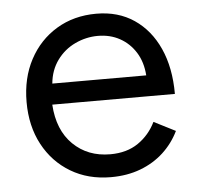

<svg xmlns="http://www.w3.org/2000/svg" viewBox="-43 -556 633 613"><g transform="rotate(-5 273.0 -250.0)"><path d="M289 12Q216 12 160 -21.5Q104 -55 72.5 -114Q41 -173 41 -250Q41 -327 72.5 -386Q104 -445 159.5 -478.5Q215 -512 287 -512Q357 -512 408 -477.5Q459 -443 487 -381Q515 -319 515 -235H122Q127 -153 174 -107Q221 -61 293 -61Q346 -61 382.5 -86Q419 -111 439 -152L508 -117Q489 -78 457.5 -49Q426 -20 383.5 -4Q341 12 289 12ZM128 -302H429Q426 -345 406.5 -376Q387 -407 356 -424Q325 -441 286 -441Q248 -441 213 -424.5Q178 -408 155 -376.5Q132 -345 128 -302Z"/></g></svg>

Font: Figtree
Style: Regular
Weight: 400
Designer: Erik Kennedy
Foundry: Erik Kennedy
Version: Version 2.002